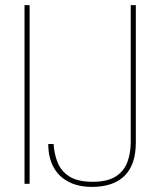

<svg xmlns="http://www.w3.org/2000/svg" viewBox="-20 -720 628 752"><path d="M76 0V-700H96V0ZM340 12Q285 12 246.5 -9Q208 -30 188.5 -67.5Q169 -105 169 -156H190Q192 -118 205.5 -84Q219 -50 251.5 -29Q284 -8 343 -8Q401 -8 433.5 -29Q466 -50 479 -85.5Q492 -121 492 -162V-700H512V-162Q512 -75 468 -31.5Q424 12 340 12Z"/></svg>

Font: DM Sans 16pt Thin
Style: Regular
Weight: 250
Version: Version 4.004;gftools[0.9.30]